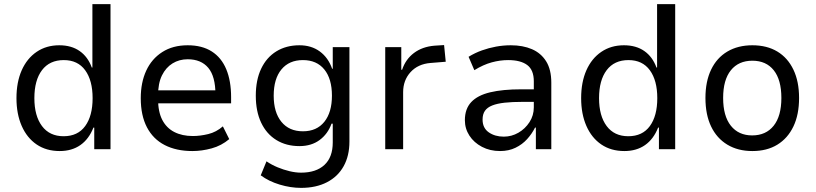

<svg xmlns="http://www.w3.org/2000/svg" viewBox="-20 -725 3963 933"><path d="M270 9Q205 9 158 -23Q111 -55 85.5 -113Q60 -171 60 -248Q60 -326 85.5 -383.5Q111 -441 158 -473Q205 -505 268 -505Q327 -505 367 -477Q407 -449 426 -397H429V-705H517V0H438V-105H434Q412 -49 370.5 -20Q329 9 270 9ZM289 -63Q358 -63 394 -112.5Q430 -162 430 -248Q430 -334 394 -383.5Q358 -433 290 -433Q221 -433 184 -384Q147 -335 147 -248Q147 -162 184 -112.5Q221 -63 289 -63Z M915 9Q837 9 780.5 -20Q724 -49 694 -106.5Q664 -164 664 -248Q664 -324 690.5 -381.5Q717 -439 768.5 -472Q820 -505 892 -505Q962 -505 1009 -475Q1056 -445 1079.5 -388.5Q1103 -332 1103 -253V-223H730V-286H1046L1027 -265Q1027 -354 992 -395.5Q957 -437 892 -437Q851 -437 818.5 -417Q786 -397 767 -358.5Q748 -320 748 -260V-245Q748 -182 768.5 -142.5Q789 -103 827 -83.5Q865 -64 917 -64Q953 -64 992 -73.5Q1031 -83 1063 -111L1094 -49Q1056 -17 1008.5 -4Q961 9 915 9Z M1443 188Q1392 188 1339 172Q1286 156 1247 127L1275 59Q1300 76 1329 88Q1358 100 1387.5 107Q1417 114 1443 114Q1516 114 1556.5 76.5Q1597 39 1597 -33V-124H1591Q1573 -74 1533 -44.5Q1493 -15 1435 -15Q1371 -15 1323 -44.5Q1275 -74 1249 -129Q1223 -184 1223 -260Q1223 -336 1249 -391Q1275 -446 1323 -475.5Q1371 -505 1435 -505Q1493 -505 1534 -475Q1575 -445 1594 -391H1597V-496H1678V-37Q1678 32 1650 82.5Q1622 133 1569 160.5Q1516 188 1443 188ZM1452 -87Q1519 -87 1556 -133Q1593 -179 1593 -260Q1593 -342 1556 -387.5Q1519 -433 1452 -433Q1385 -433 1347.5 -387.5Q1310 -342 1310 -260Q1310 -179 1347.5 -133Q1385 -87 1452 -87Z M1852 0V-496H1930V-386H1934Q1951 -437 1991.5 -467.5Q2032 -498 2091 -503L2138 -506L2146 -425L2072 -419Q2011 -414 1975 -374.5Q1939 -335 1939 -277V0Z M2410 9Q2361 9 2322 -11.5Q2283 -32 2261 -66Q2239 -100 2239 -141Q2239 -196 2270 -229Q2301 -262 2362 -276.5Q2423 -291 2513 -291H2587V-230H2520Q2469 -230 2432.5 -226Q2396 -222 2372 -212.5Q2348 -203 2336.5 -186.5Q2325 -170 2325 -144Q2325 -103 2355 -82Q2385 -61 2428 -61Q2466 -61 2499 -80Q2532 -99 2553 -131.5Q2574 -164 2574 -203V-330Q2574 -385 2542 -409Q2510 -433 2449 -433Q2410 -433 2369.5 -422Q2329 -411 2285 -384L2257 -449Q2288 -468 2321.5 -480Q2355 -492 2390.5 -498.5Q2426 -505 2462 -505Q2521 -505 2565 -486Q2609 -467 2634 -427Q2659 -387 2659 -323V0H2584V-105H2580Q2565 -75 2541.5 -49Q2518 -23 2485 -7Q2452 9 2410 9Z M3014 9Q2949 9 2902 -23Q2855 -55 2829.5 -113Q2804 -171 2804 -248Q2804 -326 2829.5 -383.5Q2855 -441 2902 -473Q2949 -505 3012 -505Q3071 -505 3111 -477Q3151 -449 3170 -397H3173V-705H3261V0H3182V-105H3178Q3156 -49 3114.5 -20Q3073 9 3014 9ZM3033 -63Q3102 -63 3138 -112.5Q3174 -162 3174 -248Q3174 -334 3138 -383.5Q3102 -433 3034 -433Q2965 -433 2928 -384Q2891 -335 2891 -248Q2891 -162 2928 -112.5Q2965 -63 3033 -63Z M3636 9Q3566 9 3514.5 -22Q3463 -53 3435.5 -110.5Q3408 -168 3408 -249Q3408 -329 3435.5 -386.5Q3463 -444 3514.5 -474.5Q3566 -505 3636 -505Q3707 -505 3757.5 -474.5Q3808 -444 3835.5 -386.5Q3863 -329 3863 -249Q3863 -168 3835.5 -110.5Q3808 -53 3757.5 -22Q3707 9 3636 9ZM3635 -67Q3702 -67 3739.5 -114Q3777 -161 3777 -249Q3777 -337 3740 -383.5Q3703 -430 3636 -430Q3569 -430 3531.5 -383.5Q3494 -337 3494 -249Q3494 -161 3531.5 -114Q3569 -67 3635 -67Z"/></svg>

Font: Nunito Sans 7pt SemiCondensed
Style: Regular
Weight: 400
Width: 4
Designer: Vernon Adams
Foundry: Vernon Adams
Version: Version 3.101;gftools[0.9.27]